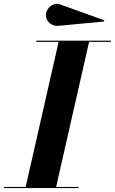

<svg xmlns="http://www.w3.org/2000/svg" viewBox="-62 -957 585 977"><path d="M236.8 -825.7Q211.4 -822.5 191.5 -838.7Q171.6 -855 171.6 -880.4Q171.6 -897.5 182.3 -912.4Q192.9 -927.2 210.1 -934.1Q227.3 -940.9 246.6 -933.6L469.2 -853.5L466.8 -847.4ZM-42.5 -5.9H68.6L236.3 -744.1H122.6V-750H502.4V-744.1H391.4L223.6 -5.9H337.4V0H-42.5Z"/></svg>

Font: Bodoni* 36
Style: Bold Italic
Weight: 700
Italic angle: -13°
Version: Version 2.000; ttfautohint (v1.8.1)